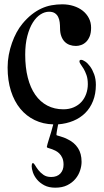

<svg xmlns="http://www.w3.org/2000/svg" viewBox="-20 -642 478 885"><path d="M330.1 -430.2Q314.5 -430.2 301 -435.1Q287.6 -439.9 277.8 -450Q268.1 -460 262.5 -475.3Q256.8 -490.7 256.8 -511.2Q256.8 -525.9 255.1 -539.6Q253.4 -553.2 248 -564Q242.7 -574.7 232.7 -581.3Q222.7 -587.9 206.1 -587.9Q186 -587.9 166.5 -575.4Q147 -563 131.3 -538.1Q115.7 -513.2 106 -476.1Q96.2 -439 96.2 -390.1Q96.2 -330.6 108.2 -283.9Q120.1 -237.3 142.8 -204.8Q165.5 -172.4 198.2 -155.3Q231 -138.2 272 -138.2Q298.8 -138.2 320.1 -147.5Q341.3 -156.7 355.5 -172.4Q369.6 -188 377.2 -209.2Q384.8 -230.5 384.8 -253.9Q384.8 -278.8 378.7 -295.9Q372.6 -313 365.5 -325Q358.4 -336.9 352.3 -345Q346.2 -353 346.2 -358.9Q346.2 -366.2 354 -366.2Q361.3 -366.2 372.8 -358.4Q384.3 -350.6 395.3 -335.7Q406.2 -320.8 414.1 -299.3Q421.9 -277.8 421.9 -251Q421.9 -209.5 408.9 -176.8Q396 -144 372.8 -121.1Q349.6 -98.1 317.9 -85Q286.1 -71.8 248 -68.8Q245.1 -54.7 242.7 -40.8Q240.2 -26.9 240.2 -20Q240.2 -18.6 244.6 -17.3Q249 -16.1 256.3 -13.9Q263.7 -11.7 273.4 -8.3Q283.2 -4.9 293.9 1Q322.8 15.1 339.4 40.5Q356 65.9 356 104Q356 123 349.1 144Q342.3 165 327.6 182.6Q313 200.2 290 211.7Q267.1 223.1 234.9 223.1Q205.1 223.1 184.3 212.2Q163.6 201.2 150.6 185.5Q137.7 169.9 131.8 152.8Q126 135.7 126 124Q126 120.1 127 115Q127.9 109.9 131.8 109.9Q136.2 109.9 141.8 119.9Q147.5 129.9 156.7 141.8Q166 153.8 180.2 163.8Q194.3 173.8 215.8 173.8Q243.2 173.8 258.1 158Q272.9 142.1 272.9 117.2Q272.9 98.6 267.3 85.9Q261.7 73.2 252.9 64.9Q244.1 56.6 234.4 52Q224.6 47.4 215.8 44.4Q207 41.5 201.4 39.8Q195.8 38.1 195.8 35.2Q195.8 32.2 199 21.5Q202.1 10.7 206.5 -3.4Q210.9 -17.6 215.6 -32.7Q220.2 -47.9 223.1 -60.1Q224.1 -62.5 224.6 -64.5Q225.1 -66.4 225.1 -68.8Q178.7 -69.8 140.1 -88.4Q101.6 -106.9 73.7 -140.6Q45.9 -174.3 30.5 -222.4Q15.1 -270.5 15.1 -331.1Q15.1 -360.4 20.5 -389.2Q25.9 -418 35.2 -444.1Q44.4 -470.2 56.6 -492.7Q68.8 -515.1 83 -532.2Q104 -557.6 126 -575Q147.9 -592.3 170.7 -602.8Q193.4 -613.3 217.5 -617.7Q241.7 -622.1 267.1 -622.1Q294.9 -622.1 319.3 -614.3Q343.8 -606.4 361.6 -592.3Q379.4 -578.1 389.6 -558.3Q399.9 -538.6 399.9 -514.2Q399.9 -490.7 393.6 -474.9Q387.2 -459 377 -449Q366.7 -439 354.2 -434.6Q341.8 -430.2 330.1 -430.2Z"/></svg>

Font: Henny Penny
Style: Regular
Weight: 400
Version: Version 1.001